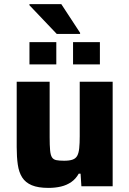

<svg xmlns="http://www.w3.org/2000/svg" viewBox="-20 -909 631 937"><path d="M216.7 8Q166 8 135.1 -5Q104.1 -18 88.2 -43.2Q72.2 -68.4 66.9 -105.4Q61.5 -142.4 61.5 -191V-510H222.3V-240.4Q222.3 -199.2 224.5 -175.7Q226.6 -152.2 233.6 -141.3Q240.5 -130.4 254.8 -127.5Q269.1 -124.6 293 -124.6Q318.9 -124.6 334.3 -130.1Q349.7 -135.5 357 -149Q364.2 -162.4 366.6 -185.6Q369.1 -208.9 369.1 -244.4V-510H529.8V0H377.2L373.2 -61.5H364.3Q350.2 -36.2 328.1 -20.8Q306 -5.4 277.8 1.3Q249.6 8 216.7 8ZM123.8 -594.7V-703.4H254.8V-594.7ZM336.5 -594.7V-703.4H467.5V-594.7ZM256.9 -743.5 123.7 -883.4V-888.7H279.3L370.9 -748.8V-743.5Z"/></svg>

Font: Saira Thin
Style: Regular
Weight: 100
Designer: Hector Gatti with collaboration of the Omnibus-Type team
Foundry: Omnibus-Type
Version: Version 1.101